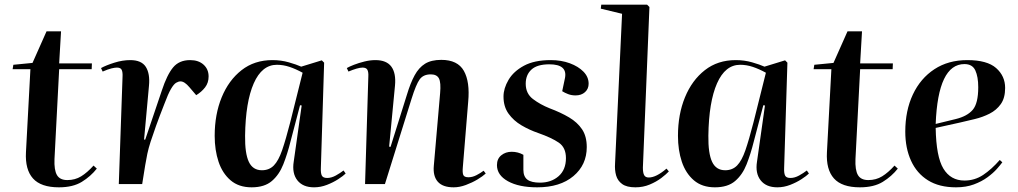

<svg xmlns="http://www.w3.org/2000/svg" viewBox="-20 -787 4354 821"><path d="M37 -510 119 -518 179 -653H241L233 -516H373L372 -491H233L213 -107Q211 -60 223.5 -38.5Q236 -17 268 -17Q301 -17 327 -33Q353 -49 380 -79L394 -66Q368 -33 330 -9.5Q292 14 232 14Q155 14 121 -24Q87 -62 91 -136L110 -491H34Z M504 -459Q505 -478 500.5 -488Q496 -498 480 -498Q471 -498 456.5 -494.5Q442 -491 419 -481L412 -496Q434 -508 469 -519Q504 -530 537 -530Q585 -530 603.5 -501Q622 -472 617 -420L596 -190H601L672 -400Q694 -467 720 -498.5Q746 -530 793 -530Q829 -530 850.5 -510.5Q872 -491 872 -460Q872 -433 857 -413.5Q842 -394 819 -380L790 -414Q769 -439 752 -439Q743 -439 733 -433Q723 -427 711 -406.5Q699 -386 683 -343Q661 -287 647 -248Q633 -209 624 -181Q615 -153 610 -129.5Q605 -106 601 -81L588 0H488Z M1352 -69Q1351 -47 1356 -36.5Q1361 -26 1379 -26Q1397 -26 1416 -36.5Q1435 -47 1449 -58L1458 -45Q1448 -35 1426.5 -21Q1405 -7 1378 3.5Q1351 14 1323 14Q1275 14 1251.5 -16Q1228 -46 1236 -96L1270 -336L1263 -337L1222 -181Q1209 -129 1191.5 -84.5Q1174 -40 1142.5 -13Q1111 14 1056 14Q1001 14 966 -16Q931 -46 914.5 -95.5Q898 -145 898 -206Q898 -298 928 -371Q958 -444 1013 -487Q1068 -530 1145 -530Q1182 -530 1215 -520.5Q1248 -511 1268 -502L1356 -529L1366 -519ZM1100 -59Q1131 -59 1151 -79.5Q1171 -100 1186.5 -145Q1202 -190 1221 -264L1274 -476Q1245 -492 1218 -501Q1191 -510 1164 -510Q1100 -510 1065 -430.5Q1030 -351 1028 -207Q1027 -131 1044 -95Q1061 -59 1100 -59Z M2057 -45Q2044 -33 2021.5 -19.5Q1999 -6 1972 4Q1945 14 1920 14Q1873 14 1852 -10Q1831 -34 1835 -78L1862 -389Q1866 -434 1857 -451.5Q1848 -469 1822 -469Q1790 -469 1774.5 -447.5Q1759 -426 1740 -365L1626 0H1541L1555 -460Q1556 -479 1551 -488.5Q1546 -498 1530 -498Q1520 -498 1504.5 -493.5Q1489 -489 1470 -481L1463 -496Q1473 -502 1493.5 -510Q1514 -518 1538.5 -524Q1563 -530 1585 -530Q1633 -530 1653.5 -502Q1674 -474 1669 -421L1644 -160L1650 -159L1720 -382Q1735 -432 1753 -465Q1771 -498 1797.5 -514.5Q1824 -531 1867 -531Q1937 -531 1963.5 -484Q1990 -437 1982 -352L1959 -71Q1957 -49 1961 -39Q1965 -29 1983 -29Q2000 -29 2017.5 -38Q2035 -47 2048 -57Z M2289 -6Q2337 -6 2368.5 -33.5Q2400 -61 2400 -111Q2400 -156 2369.5 -177Q2339 -198 2282 -218Q2244 -231 2210 -251Q2176 -271 2154.5 -301Q2133 -331 2133 -374Q2133 -409 2154.5 -445.5Q2176 -482 2220.5 -506Q2265 -530 2335 -530Q2380 -530 2416.5 -516.5Q2453 -503 2475 -480.5Q2497 -458 2497 -429Q2497 -407 2481.5 -393Q2466 -379 2441 -379Q2424 -379 2409.5 -384.5Q2395 -390 2384 -397L2396 -454Q2407 -512 2329 -512Q2277 -512 2252.5 -489.5Q2228 -467 2228 -429Q2228 -387 2259 -363.5Q2290 -340 2330 -324Q2378 -306 2413.5 -285Q2449 -264 2469 -234Q2489 -204 2489 -158Q2489 -82 2432 -34Q2375 14 2277 14Q2199 14 2152 -12Q2105 -38 2105 -81Q2105 -108 2123.5 -123Q2142 -138 2168 -138Q2195 -138 2218 -125V-61Q2218 -32 2235 -19Q2252 -6 2289 -6Z M2640 -728 2549 -750 2551 -767H2747L2757 -757L2729 -70Q2729 -48 2734.5 -38Q2740 -28 2754 -28Q2786 -28 2830 -66L2840 -54Q2829 -42 2808 -26Q2787 -10 2758.5 2Q2730 14 2697 14Q2660 14 2640.5 0Q2621 -14 2614.5 -37Q2608 -60 2610 -88Z M3333 -69Q3332 -47 3337 -36.5Q3342 -26 3360 -26Q3378 -26 3397 -36.5Q3416 -47 3430 -58L3439 -45Q3429 -35 3407.5 -21Q3386 -7 3359 3.5Q3332 14 3304 14Q3256 14 3232.5 -16Q3209 -46 3217 -96L3251 -336L3244 -337L3203 -181Q3190 -129 3172.5 -84.5Q3155 -40 3123.5 -13Q3092 14 3037 14Q2982 14 2947 -16Q2912 -46 2895.5 -95.5Q2879 -145 2879 -206Q2879 -298 2909 -371Q2939 -444 2994 -487Q3049 -530 3126 -530Q3163 -530 3196 -520.5Q3229 -511 3249 -502L3337 -529L3347 -519ZM3081 -59Q3112 -59 3132 -79.5Q3152 -100 3167.5 -145Q3183 -190 3202 -264L3255 -476Q3226 -492 3199 -501Q3172 -510 3145 -510Q3081 -510 3046 -430.5Q3011 -351 3009 -207Q3008 -131 3025 -95Q3042 -59 3081 -59Z M3462 -510 3544 -518 3604 -653H3666L3658 -516H3798L3797 -491H3658L3638 -107Q3636 -60 3648.5 -38.5Q3661 -17 3693 -17Q3726 -17 3752 -33Q3778 -49 3805 -79L3819 -66Q3793 -33 3755 -9.5Q3717 14 3657 14Q3580 14 3546 -24Q3512 -62 3516 -136L3535 -491H3459Z M4116 -530Q4201 -530 4239.5 -496Q4278 -462 4278 -411Q4278 -368 4259.5 -342Q4241 -316 4211.5 -301Q4182 -286 4148.5 -278Q4115 -270 4085 -263L3981 -240Q3983 -117 4014 -66Q4045 -15 4104 -15Q4148 -15 4184 -39Q4220 -63 4255 -103L4266 -93Q4258 -82 4242.5 -64.5Q4227 -47 4202.5 -29Q4178 -11 4144.5 1.5Q4111 14 4068 14Q3996 14 3948 -16Q3900 -46 3875.5 -100Q3851 -154 3851 -224Q3851 -314 3883.5 -383Q3916 -452 3975.5 -491Q4035 -530 4116 -530ZM4163 -414Q4163 -459 4150.5 -486Q4138 -513 4104 -513Q3991 -513 3981 -257L4067 -278Q4116 -290 4139.5 -317.5Q4163 -345 4163 -414Z"/></svg>

Font: Literata 72pt SemiBold
Style: Italic
Weight: 600
Italic angle: -2°
Designer: Latin by Veronika Burian and Jose Scaglione. Greek by Irene Vlachou. Cyrillic by Vera Evstafieva
Foundry: TypeTogether
Version: Version 3.002